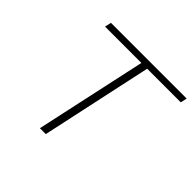

<svg xmlns="http://www.w3.org/2000/svg" viewBox="-159 -836 1013 1013"><g transform="rotate(45 347.5 -329.0)"><path d="M258 0 401 -658H444L302 0ZM122 -622 130 -658H695L687 -622Z"/></g></svg>

Font: Ysabeau ExtraLight
Style: Italic
Weight: 250
Italic angle: -12°
Version: Version 2.000;gftools[0.9.27.dev2+g8671c4b]